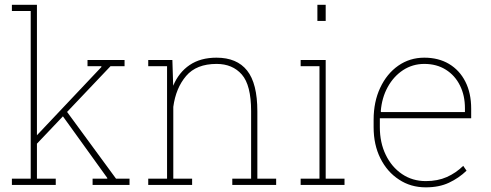

<svg xmlns="http://www.w3.org/2000/svg" viewBox="-20 -782 2075 812"><path d="M506.8 -502H447.3L263.7 -308.6L470.7 -26.4H527.8V0H371.6V-26.4H433.1L434.1 -28.8L246.1 -290L136.2 -174.3V-26.4H215.8V0H30.3V-26.4H109.9V-735.4H30.3V-761.7H136.2V-210L409.2 -499L408.2 -502H350.1V-528.3H506.8Z M712.9 -26.4H792.5V0H606.9V-26.4H686.5V-502H606.9V-528.3H709L712.4 -419.4Q736.3 -476.1 782.2 -507.1Q828.1 -538.1 895.5 -538.1Q981.9 -538.1 1025.1 -483.6Q1068.4 -429.2 1068.4 -311V-26.4H1147.9V0H962.4V-26.4H1042V-312Q1042 -421.9 1002.7 -466.8Q963.4 -511.7 896 -511.7Q810.5 -511.7 767.1 -460.7Q723.6 -409.7 712.9 -330.1Z M1322.3 -693.4V-761.7H1357.4V-693.4ZM1357.4 -528.3V-26.4H1437V0H1251.5V-26.4H1331.1V-502H1251.5V-528.3Z M1780.8 10.3Q1716.8 10.3 1667.5 -22.5Q1617.7 -54.7 1588.9 -112.1Q1560.1 -169.4 1560.1 -244.1V-275.4Q1560.1 -351.6 1587.9 -410.6Q1615.7 -470.2 1664.3 -504.2Q1712.9 -538.1 1774.4 -538.1Q1834.5 -538.1 1878.9 -511.7Q1923.8 -484.9 1948.2 -436.5Q1972.7 -388.2 1972.7 -322.3V-281.7H1586.4V-244.1Q1586.4 -178.7 1611.3 -127.4Q1636.2 -75.7 1680.2 -45.9Q1724.1 -16.1 1780.8 -16.1Q1831.1 -16.1 1869.9 -33.4Q1908.7 -50.8 1939 -80.6L1953.1 -60.1Q1920.4 -28.8 1878.9 -9.3Q1837.4 10.3 1780.8 10.3ZM1590.3 -311 1591.8 -308.1H1946.3V-324.2Q1946.3 -378.4 1925.3 -420.4Q1904.3 -462.9 1865.5 -487.3Q1826.7 -511.7 1774.4 -511.7Q1725.1 -511.7 1684.6 -485.4Q1644.5 -459 1619.6 -413.6Q1594.7 -368.2 1590.3 -311Z"/></svg>

Font: Suwannaphum Thin
Style: Regular
Weight: 100
Designer: Danh Hong
Version: Version 8.002; ttfautohint (v1.8.3)